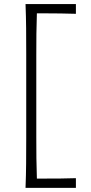

<svg xmlns="http://www.w3.org/2000/svg" viewBox="-20 -803 444 940"><path d="M105 116.7H351.6V69.3Q314.5 70.8 274.2 71Q233.9 71.3 189 71.3H160.6Q158.7 20.5 158.2 -28.3Q157.7 -77.1 157.7 -134.3V-531.7Q157.7 -588.9 158.2 -638.2Q158.7 -687.5 160.6 -737.8H185.1Q238.8 -737.8 277.6 -737.1Q316.4 -736.3 351.6 -735.4V-783.2H105Q107.4 -721.2 107.9 -664.1Q108.4 -606.9 108.4 -539.1V-127Q108.4 -59.6 107.9 -2.4Q107.4 54.7 105 116.7Z"/></svg>

Font: Pinar FD VF
Style: Regular
Weight: 300
Designer: Amin Abedi
Version: Version 2.000